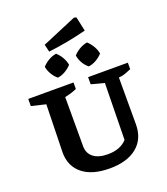

<svg xmlns="http://www.w3.org/2000/svg" viewBox="-159 -992 969 1112"><g transform="rotate(-20 326.0 -436.0)"><path d="M326 10Q217 10 158 -38Q99 -86 99 -170L106 -465L18 -486V-530H297V-490Q282 -483 264.5 -477.5Q247 -472 223 -467V-164Q223 -120 254.5 -95.5Q286 -71 343 -71Q420 -71 461 -116L467 -465L387 -486V-530H632V-490Q614 -482 594.5 -475Q575 -468 554 -467V-179Q554 -89 493.5 -39.5Q433 10 326 10ZM226 -746 215 -792 428 -882 442 -878 461 -790Q402 -775 343.5 -764Q285 -753 226 -746ZM222 -587Q203 -602 189.5 -625Q176 -648 172 -672Q188 -690 211 -703.5Q234 -717 259 -721Q278 -704 291 -681.5Q304 -659 308 -635Q292 -617 269 -603.5Q246 -590 222 -587ZM412 -587Q372 -620 363 -672Q379 -690 402 -703.5Q425 -717 450 -721Q468 -704 481.5 -681.5Q495 -659 499 -635Q483 -617 460 -603.5Q437 -590 412 -587Z"/></g></svg>

Font: Piazzolla SC SemiBold
Style: Regular
Weight: 600
Designer: Juan Pablo del Peral
Foundry: Huerta Tipografica
Version: Version 1.330